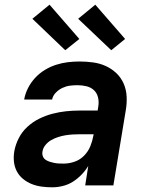

<svg xmlns="http://www.w3.org/2000/svg" viewBox="-20 -790 640 818"><path d="M202 8Q179 8 157 5Q135 2 115 -6Q95 -14 78.5 -27.5Q62 -41 52 -59.5Q42 -78 39.5 -100.5Q37 -123 41 -146Q46 -174 60 -201.5Q74 -229 97 -250Q120 -271 147.5 -284.5Q175 -298 204 -305.5Q233 -313 261.5 -316Q290 -319 319 -319H396L399 -338Q402 -357 397.5 -375.5Q393 -394 380 -406Q367 -418 348.5 -422.5Q330 -427 310 -427Q294 -427 278 -425Q262 -423 246 -415.5Q230 -408 217.5 -395Q205 -382 202 -366H83Q87 -390 99 -414Q111 -438 129.5 -458Q148 -478 171 -492Q194 -506 219 -514Q244 -522 269 -525Q294 -528 319 -528Q348 -528 377 -524Q406 -520 431 -508.5Q456 -497 476 -478Q496 -459 507 -433.5Q518 -408 519.5 -379Q521 -350 516 -321L463 0H343L356 -83Q344 -63 327 -45.5Q310 -28 290 -15.5Q270 -3 247 2.5Q224 8 202 8ZM251 -93Q274 -93 297.5 -101Q321 -109 338.5 -127Q356 -145 365 -167.5Q374 -190 378 -213L379 -218H319Q304 -218 288.5 -217Q273 -216 258 -213.5Q243 -211 227.5 -206Q212 -201 198 -193Q184 -185 173.5 -172Q163 -159 161 -144Q159 -134 162.5 -124.5Q166 -115 174 -109.5Q182 -104 191.5 -101Q201 -98 210.5 -96Q220 -94 230.5 -93.5Q241 -93 251 -93ZM454 -576 313 -710 386 -770 513 -624ZM258 -576 118 -710 191 -770 318 -624Z"/></svg>

Font: Iosevka Aile Oblique
Style: Bold
Weight: 700
Italic angle: -9°
Designer: Belleve Invis
Foundry: Belleve Invis
Version: Version 31.1.0; ttfautohint (v1.8.4)